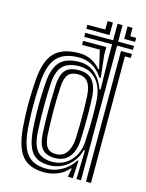

<svg xmlns="http://www.w3.org/2000/svg" viewBox="-121 -873 726 956"><g transform="rotate(15 242.0 -395.5)"><path d="M202.1 9.2Q124.4 9.2 87.5 -35Q50.6 -79.2 42.5 -180Q39.5 -220.9 38.4 -259.2Q37.3 -297.5 38.4 -337.5Q39.5 -377.5 42.5 -423.5Q50.1 -524.9 91.6 -567.1Q133 -609.2 217.3 -609.2Q255.5 -609.2 283.8 -593.9Q312.1 -578.6 327.7 -557.7H333.9L312.4 -650.5V-652.7H220.2V-673.4H339.8V-631.5L352.9 -518.1L344.7 -518.2Q323.6 -552.9 291.7 -570.7Q259.8 -588.4 225 -588.4Q148.4 -588.4 111.6 -550.4Q74.7 -512.4 68 -423Q65 -378.6 64.1 -337.7Q63.2 -296.8 64.2 -257.9Q65.3 -219 68 -180.3Q75.3 -89.8 107.7 -50.5Q140.1 -11.2 207.9 -11.2Q249.4 -11.2 287.4 -32.9Q325.4 -54.7 346.6 -90.6H352.5L347.4 0H322.9V-8.3L330.3 -44H325.1Q304.5 -18.6 271.1 -4.7Q237.6 9.2 202.1 9.2ZM415.4 0V-673.4H471.5V-652.7H441.1V0ZM366.3 0 370.1 -149.2 364.4 -149.4Q351.1 -97.2 310.4 -64.3Q269.6 -31.4 214.6 -31.4Q156.8 -31.4 128.4 -65.7Q100.1 -100 93.6 -180.1Q90.6 -221.9 89.6 -260.9Q88.6 -300 89.7 -339.9Q90.8 -379.8 93.8 -424.2Q99.5 -500.8 131.5 -534.1Q163.6 -567.5 231.2 -567.5Q277.9 -567.5 311.1 -538.3Q344.4 -509.2 361 -461.6H367L363.9 -610V-694.1H220.2V-714.8H363.9V-800H389.7V-714.8H471.5V-694.1H389.7V0ZM227.5 -51.8Q265 -51.8 294 -69.9Q323 -88 340.5 -119.4Q358 -150.8 360.2 -190.8Q362.7 -233.4 363.6 -273.3Q364.6 -313.2 364 -348.7Q363.4 -384.2 361.1 -413.2Q358 -452.2 342.4 -482.4Q326.8 -512.5 300 -529.6Q273.2 -546.6 236.1 -546.6Q180 -546.6 151.6 -519.3Q123.2 -491.9 119.4 -422.8Q117 -375.4 116.4 -335.6Q115.8 -295.8 116.6 -258.4Q117.5 -221 119.4 -180.6Q123 -111 148.2 -81.4Q173.5 -51.8 227.5 -51.8ZM234.1 -73.3Q188.9 -73.3 168.3 -98.2Q147.7 -123.1 145 -180.3Q143.1 -222.1 142.4 -259.1Q141.7 -296.2 142.4 -335.2Q143.1 -374.3 145 -421.7Q147.3 -475.2 167.7 -501.1Q188.2 -527.1 239.6 -527.1Q286.9 -527.1 310 -497.9Q333.2 -468.6 336.1 -413.8Q338 -379.5 338.5 -342Q339.1 -304.5 338.4 -266.1Q337.8 -227.8 336 -190.9Q333.2 -136.4 307.5 -104.9Q281.8 -73.3 234.1 -73.3ZM234.3 -93.7Q269.1 -93.7 288.3 -119.9Q307.6 -146.1 310.4 -190.9Q312.2 -222.4 312.8 -260.5Q313.5 -298.7 313 -338.2Q312.4 -377.8 310.4 -413.8Q307.7 -462.2 290.1 -484.3Q272.5 -506.3 239.6 -506.3Q205.8 -506.3 189.5 -487.4Q173.2 -468.6 170.7 -422.8Q167.1 -350.1 167.5 -295.6Q168 -241.2 170.7 -180Q173 -133.9 187.7 -113.8Q202.4 -93.7 234.3 -93.7ZM220.2 -735.5V-756.2H312.4V-800H339.8V-735.5ZM415.4 -735.5V-800H441.1V-756.2H471.5V-735.5Z"/></g></svg>

Font: Big Shoulders Inline Text SC Thin
Style: Regular
Weight: 100
Designer: Patric King
Foundry: XO Type Co
Version: Version 2.002